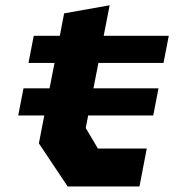

<svg xmlns="http://www.w3.org/2000/svg" viewBox="-20 -690 660 711"><path d="M47.5 -262.5H144L124 -159L230.5 0.5H496.5L523.5 -140H342.5L297.5 -216L306.5 -262.5H547.5L567 -363H326L344.5 -457H585.5L605 -557.5H364L386 -670.5L217.5 -640.5L201.5 -557.5H105L85.5 -457H182L163.5 -363H67Z"/></svg>

Font: Monaspace Krypton ExtraBold
Style: Italic
Weight: 800
Italic angle: -11°
Designer: Riley Cran & the Lettermatic Team
Foundry: Lettermatic
Version: Version 1.101 (Monaspace Krypton)